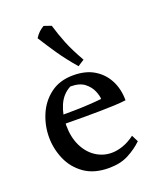

<svg xmlns="http://www.w3.org/2000/svg" viewBox="-132 -771 710 863"><g transform="rotate(-20 223.0 -339.5)"><path d="M230 -436Q289 -436 329.5 -411.5Q370 -387 391.5 -345Q413 -303 413 -250Q392 -247 359 -245.5Q326 -244 288 -243.5Q250 -243 214 -243Q166 -243 131 -243.5Q96 -244 97 -244V-285Q102 -285 125 -285Q148 -285 181 -285.5Q214 -286 249 -288Q284 -290 312 -293Q312 -308 302 -332Q292 -356 268.5 -374.5Q245 -393 201 -393Q161 -372 142.5 -328.5Q124 -285 124 -235Q124 -178 144.5 -136Q165 -94 199.5 -71.5Q234 -49 275 -49Q301 -49 329.5 -59Q358 -69 386 -90L402 -58Q373 -30 334 -9.5Q295 11 240 11Q169 11 123 -21.5Q77 -54 55 -105Q33 -156 33 -211Q33 -267 55 -318.5Q77 -370 121 -403Q165 -436 230 -436ZM181 -690Q189 -687 198.5 -684Q208 -681 216 -678Q230 -631 247 -588.5Q264 -546 298 -486L267 -466Q224 -516 194 -560Q164 -604 137 -647Q148 -664 158 -673Q168 -682 181 -690Z"/></g></svg>

Font: Ruwudu
Style: Regular
Weight: 400
Designer: Becca Hirsbrunner Spalinger
Foundry: SIL International
Version: Version 3.000